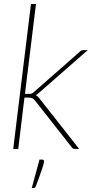

<svg xmlns="http://www.w3.org/2000/svg" viewBox="-20 -743 466 958"><path d="M159.5 -723 104.5 -274.5H125Q133 -274.5 138 -276.2Q143 -278 150 -284.5L376 -483Q380.5 -488 385.2 -490.5Q390 -493 397 -493H418L174 -279.5Q165 -271 158.5 -268Q165 -265 169 -260.8Q173 -256.5 177 -251.5L375 0H354Q349 0 345.2 -1.5Q341.5 -3 338 -8L154.5 -241.5Q147.5 -250 140.8 -253Q134 -256 120.5 -256H102L71 0H46L134.5 -723ZM191.5 53.5Q199.5 53.5 199.5 62Q199.5 67.5 197.2 76.5Q195 85.5 190 100.2Q185 115 177.2 136Q169.5 157 159 186Q157 190.5 154.5 192.8Q152 195 147 195H138.5L177 53.5Z"/></svg>

Font: Lato ExtraLight
Style: Italic
Weight: 275
Italic angle: -7°
Designer: Lukasz Dziedzic with Adam Twardoch and Botio Nikoltchev
Foundry: tyPoland Lukasz Dziedzic
Version: Version 2.015; 2015-08-06; http://www.latofonts.com/